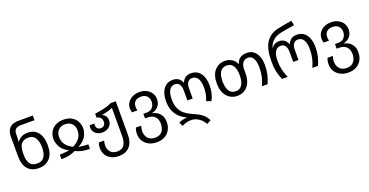

<svg xmlns="http://www.w3.org/2000/svg" viewBox="-36 -1695 5510 2870"><g transform="rotate(-20 2719.0 -260.0)"><path d="M312 10Q197 10 136 -59.5Q75 -129 75 -267V-578Q75 -643 99 -683Q123 -723 163.5 -741.5Q204 -760 255 -760H491V-686H267Q219 -686 191 -662.5Q163 -639 163 -581V-546Q163 -531 161 -505.5Q159 -480 157 -467H163Q188 -500 227.5 -523Q267 -546 329 -546Q429 -546 489.5 -475.5Q550 -405 550 -267Q550 -129 484 -59.5Q418 10 312 10ZM312 -63Q387 -63 423 -116Q459 -169 459 -265Q459 -360 423.5 -416.5Q388 -473 317 -473Q258 -473 224 -449.5Q190 -426 176 -382.5Q162 -339 162 -278V-250Q162 -165 196 -114Q230 -63 312 -63Z M670 0V-72Q710 -72 744 -75.5Q778 -79 821 -86V-89Q768 -113 732 -150.5Q696 -188 678 -234Q660 -280 660 -326Q660 -383 686.5 -433.5Q713 -484 766 -515Q819 -546 897 -546Q975 -546 1028 -515Q1081 -484 1107.5 -433.5Q1134 -383 1134 -326Q1134 -280 1116 -234Q1098 -188 1062 -150.5Q1026 -113 973 -89V-86Q1017 -79 1050.5 -75.5Q1084 -72 1124 -72V0Q1055 0 1000.5 -11.5Q946 -23 897 -48Q848 -23 793.5 -11.5Q739 0 670 0ZM897 -115Q963 -147 1003.5 -197.5Q1044 -248 1044 -327Q1044 -367 1027 -400Q1010 -433 977.5 -453Q945 -473 897 -473Q849 -473 816.5 -453Q784 -433 767 -400Q750 -367 750 -327Q750 -248 790.5 -197.5Q831 -147 897 -115Z M1497 250Q1428 250 1376 224Q1324 198 1295 151.5Q1266 105 1266 43Q1266 14 1270 -6.5Q1274 -27 1281 -44H1365Q1354 -11 1354 35Q1354 93 1389.5 135Q1425 177 1497 177Q1574 177 1607.5 126Q1641 75 1641 -10V-463Q1603 -446 1559 -434Q1515 -422 1469 -416V-413Q1498 -400 1518.5 -372.5Q1539 -345 1539 -306Q1539 -264 1518.5 -232.5Q1498 -201 1462.5 -183.5Q1427 -166 1383 -166Q1318 -166 1276.5 -203.5Q1235 -241 1235 -296Q1235 -305 1236 -314.5Q1237 -324 1240 -333H1315Q1312 -318 1312 -306Q1312 -274 1331.5 -254Q1351 -234 1383 -234Q1418 -234 1437.5 -255.5Q1457 -277 1457 -309Q1457 -354 1435.5 -376.5Q1414 -399 1376 -404V-467Q1451 -477 1521 -492.5Q1591 -508 1648 -536H1729V-6Q1729 116 1668 183Q1607 250 1497 250Z M2100 250Q2027 250 1972.5 221.5Q1918 193 1888.5 144Q1859 95 1859 33Q1859 4 1864.5 -21.5Q1870 -47 1877 -64H1961Q1956 -48 1951.5 -22.5Q1947 3 1947 25Q1947 64 1963 98.5Q1979 133 2013 155Q2047 177 2100 177Q2151 177 2184 154.5Q2217 132 2233 94Q2249 56 2249 10Q2249 -58 2211 -102Q2173 -146 2092 -146H2053V-219H2099Q2170 -219 2201 -258.5Q2232 -298 2232 -352Q2232 -401 2200 -437Q2168 -473 2106 -473Q2044 -473 2011.5 -441.5Q1979 -410 1979 -355Q1979 -342 1981 -328Q1983 -314 1987 -298H1901Q1896 -315 1893.5 -331Q1891 -347 1891 -362Q1891 -415 1918.5 -456.5Q1946 -498 1994.5 -522Q2043 -546 2106 -546Q2169 -546 2217.5 -521Q2266 -496 2293 -453.5Q2320 -411 2320 -358Q2320 -288 2281.5 -243.5Q2243 -199 2180 -185V-181Q2222 -175 2258.5 -151Q2295 -127 2317.5 -86Q2340 -45 2340 14Q2340 85 2310 138.5Q2280 192 2226.5 221Q2173 250 2100 250Z M2898 250Q2865 187 2808 150Q2751 113 2693 113Q2651 113 2617 122Q2583 131 2542 150L2512 88Q2535 77 2565.5 68Q2596 59 2643 57V54Q2435 -43 2435 -274Q2435 -356 2458 -417Q2481 -478 2526 -512Q2571 -546 2638 -546Q2694 -546 2728.5 -520.5Q2763 -495 2779 -451H2784Q2801 -495 2837 -520.5Q2873 -546 2926 -546Q2993 -546 3038 -512Q3083 -478 3106 -417.5Q3129 -357 3129 -276Q3129 -212 3115.5 -157Q3102 -102 3074 -49L2998 -77Q3021 -126 3030 -172.5Q3039 -219 3039 -277Q3039 -374 3008 -423.5Q2977 -473 2919 -473Q2874 -473 2849 -439Q2824 -405 2824 -343V-182H2740V-343Q2740 -399 2717 -436Q2694 -473 2644 -473Q2587 -473 2556 -423.5Q2525 -374 2525 -276Q2525 -186 2553 -127.5Q2581 -69 2628 -32Q2675 5 2733 30Q2791 55 2834 78.5Q2877 102 2908.5 133.5Q2940 165 2965 214Z M3466 10Q3402 10 3350.5 -22.5Q3299 -55 3269 -117.5Q3239 -180 3239 -269Q3239 -402 3301.5 -474Q3364 -546 3467 -546Q3523 -546 3572.5 -518Q3622 -490 3643 -433H3649Q3683 -546 3816 -546Q3879 -546 3922 -512.5Q3965 -479 3987.5 -420.5Q4010 -362 4010 -286Q4010 -201 3995 -135.5Q3980 -70 3949 0H3859Q3891 -71 3905.5 -134.5Q3920 -198 3920 -277Q3920 -374 3890 -423.5Q3860 -473 3808 -473Q3757 -473 3726 -436.5Q3695 -400 3695 -323V-269Q3695 -136 3632.5 -63Q3570 10 3466 10ZM3468 -63Q3538 -63 3571 -118.5Q3604 -174 3604 -269Q3604 -364 3571 -418Q3538 -472 3467 -472Q3396 -472 3363 -418Q3330 -364 3330 -269Q3330 -174 3363.5 -118.5Q3397 -63 3468 -63Z M4179 0Q4148 -70 4134 -134Q4120 -198 4120 -276V-314Q4120 -499 4186 -600Q4252 -701 4385 -729Q4441 -741 4497 -751Q4553 -761 4607 -770L4622 -693Q4587 -688 4545.5 -681.5Q4504 -675 4466 -668.5Q4428 -662 4402 -656Q4361 -647 4322 -628.5Q4283 -610 4252.5 -575Q4222 -540 4203 -479H4206Q4235 -521 4265 -533.5Q4295 -546 4327 -546Q4378 -546 4412 -520.5Q4446 -495 4462 -451H4467Q4484 -495 4520 -520.5Q4556 -546 4609 -546Q4676 -546 4721 -512Q4766 -478 4789 -417.5Q4812 -357 4812 -276Q4812 -198 4797 -134Q4782 -70 4751 0H4661Q4693 -71 4707.5 -134.5Q4722 -198 4722 -277Q4722 -374 4691 -423.5Q4660 -473 4602 -473Q4557 -473 4532 -439Q4507 -405 4507 -343V-182H4423V-343Q4423 -399 4400 -436Q4377 -473 4327 -473Q4270 -473 4239 -423.5Q4208 -374 4208 -277Q4208 -198 4223 -134.5Q4238 -71 4269 0Z M5148 250Q5075 250 5020.5 221.5Q4966 193 4936.5 144Q4907 95 4907 33Q4907 4 4912.5 -21.5Q4918 -47 4925 -64H5009Q5004 -48 4999.5 -22.5Q4995 3 4995 25Q4995 64 5011 98.5Q5027 133 5061 155Q5095 177 5148 177Q5199 177 5232 154.5Q5265 132 5281 94Q5297 56 5297 10Q5297 -58 5259 -102Q5221 -146 5140 -146H5101V-219H5147Q5218 -219 5249 -258.5Q5280 -298 5280 -352Q5280 -401 5248 -437Q5216 -473 5154 -473Q5092 -473 5059.5 -441.5Q5027 -410 5027 -355Q5027 -342 5029 -328Q5031 -314 5035 -298H4949Q4944 -315 4941.5 -331Q4939 -347 4939 -362Q4939 -415 4966.5 -456.5Q4994 -498 5042.5 -522Q5091 -546 5154 -546Q5217 -546 5265.5 -521Q5314 -496 5341 -453.5Q5368 -411 5368 -358Q5368 -288 5329.5 -243.5Q5291 -199 5228 -185V-181Q5270 -175 5306.5 -151Q5343 -127 5365.5 -86Q5388 -45 5388 14Q5388 85 5358 138.5Q5328 192 5274.5 221Q5221 250 5148 250Z"/></g></svg>

Font: Noto Sans Living
Style: Regular
Weight: 400
Designer: Monotype Design Team
Foundry: Monotype Imaging Inc.
Version: Version 2.013; ttfautohint (v1.8.4.7-5d5b)